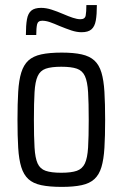

<svg xmlns="http://www.w3.org/2000/svg" viewBox="-20 -724 480 752"><path d="M222 8Q173.4 8 141.5 1.2Q109.7 -5.5 91.1 -22.6Q72.6 -39.6 63.3 -69.6Q54 -99.6 51.3 -144.9Q48.5 -190.1 48.5 -254.5Q48.5 -319 51.3 -364.5Q54 -409.9 63.3 -439.9Q72.6 -469.9 91.1 -487Q109.7 -504 141.5 -511Q173.4 -518 222 -518Q268.5 -518 299.9 -511Q331.2 -504 349.7 -487Q368.3 -469.9 377.3 -439.9Q386.3 -409.9 389 -364.5Q391.8 -319 391.8 -254.5Q391.8 -190.1 389 -144.9Q386.3 -99.6 377.3 -69.6Q368.3 -39.6 349.7 -22.6Q331.2 -5.5 299.9 1.2Q268.5 8 222 8ZM219.9 -47.4Q259.2 -47.4 280.8 -55Q302.4 -62.6 312.5 -83.9Q322.5 -105.2 325 -146.4Q327.5 -187.5 327.5 -254.5Q327.5 -321.6 325 -362.9Q322.5 -404.3 312.7 -425.8Q302.9 -447.4 281.1 -455Q259.2 -462.6 219.9 -462.6Q181.1 -462.6 159.2 -455Q137.4 -447.4 127.6 -425.8Q117.7 -404.3 115.3 -362.9Q112.8 -321.6 112.8 -254.5Q112.8 -187.5 115.3 -146.4Q117.7 -105.2 127.3 -83.9Q136.9 -62.6 158.8 -55Q180.6 -47.4 219.9 -47.4ZM81.4 -586.8Q81.4 -625 85.6 -648.4Q89.8 -671.8 102.7 -682.5Q115.6 -693.2 141 -693.2Q160.5 -693.2 181.7 -686.4Q202.9 -679.7 228.9 -668.5Q248.2 -660.1 265.2 -654.4Q282.1 -648.7 295 -648.7Q312.8 -648.7 315.6 -663.1Q318.3 -677.6 318.3 -704.2H359.4Q359.4 -667.1 355.2 -643.6Q351 -620.1 338.1 -609Q325.3 -597.8 299.4 -597.8Q280.4 -597.8 259.4 -604.8Q238.5 -611.8 213.4 -622.1Q191.3 -631.8 175.5 -637.3Q159.7 -642.8 145.3 -642.8Q128.5 -642.8 125.2 -628.4Q122 -614 122 -586.8Z"/></svg>

Font: Saira Thin Condensed
Style: Regular
Weight: 100
Width: 3
Version: Version 1.101